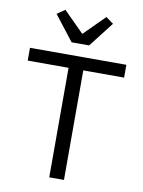

<svg xmlns="http://www.w3.org/2000/svg" viewBox="-100 -1011 801 1079"><g transform="rotate(10 300.0 -471.5)"><path d="M575 -625V-698H25V-625H258V0H342V-625ZM350 -769 461 -912 418 -943 301 -826 184 -943 139 -912 250 -769Z"/></g></svg>

Font: IBM Plex Mono
Style: Regular
Weight: 400
Monospace: yes
Designer: Mike Abbink, Paul van der Laan, Pieter van Rosmalen
Foundry: Bold Monday
Version: Version 2.004